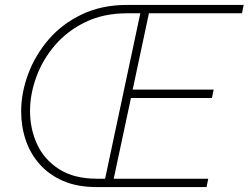

<svg xmlns="http://www.w3.org/2000/svg" viewBox="-20 -760 1010 780"><path d="M970 -740 963 -706H585L519 -396H848L841 -362H512L442 -34H826L819 0H373Q294 0 236.5 -25Q179 -50 141 -93Q103 -136 84.5 -191Q66 -246 66 -307Q66 -383 94.5 -459.5Q123 -536 177.5 -599.5Q232 -663 312.5 -701.5Q393 -740 496 -740ZM102 -309Q102 -236 131 -173.5Q160 -111 220.5 -72.5Q281 -34 373 -34H407L550 -706H496Q401 -706 327.5 -670.5Q254 -635 204 -577Q154 -519 128 -448.5Q102 -378 102 -309Z"/></svg>

Font: Be Vietnam Pro Thin
Style: Italic
Weight: 100
Italic angle: -12°
Designer: Lam Bao, Tony Le, Vietanh Nguyen
Foundry: Yellow Type Foundry
Version: Version 1.002; ttfautohint (v1.8.3)